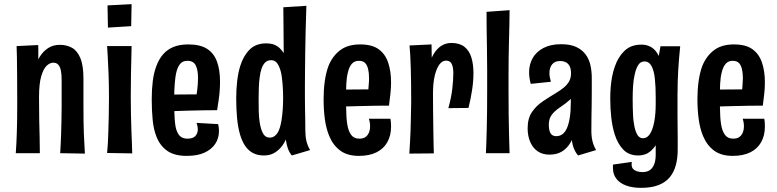

<svg xmlns="http://www.w3.org/2000/svg" viewBox="-20 -739 3744 925"><path d="M389 1 270 -1Q271 -25 272.5 -47.5Q274 -70 274.5 -95Q275 -120 276 -152Q277 -184 277 -228Q277 -245 277 -263Q277 -281 277 -303.5Q277 -326 277 -353Q277 -382 273 -400.5Q269 -419 260 -428Q251 -437 237 -437Q221 -437 205.5 -423Q190 -409 179 -373Q168 -337 168 -270L127 -245Q127 -287 131.5 -327.5Q136 -368 145.5 -403.5Q155 -439 171.5 -465.5Q188 -492 212 -507.5Q236 -523 268 -523Q301 -523 326.5 -509Q352 -495 367 -459.5Q382 -424 382 -361Q382 -327 382 -305.5Q382 -284 382 -268.5Q382 -253 382 -233Q382 -187 382.5 -153.5Q383 -120 384 -95Q385 -70 386.5 -47Q388 -24 389 1ZM56 -1Q58 -26 59 -49.5Q60 -73 61 -99.5Q62 -126 62.5 -161.5Q63 -197 63 -247Q63 -316 62.5 -371Q62 -426 61.5 -464Q61 -502 60 -517L164 -522Q165 -506 164.5 -470Q164 -434 165 -382.5Q166 -331 168 -270Q168 -205 169 -158Q170 -111 171 -74Q172 -37 172 -1Z M617 0 496 -2Q498 -20 499.5 -46.5Q501 -73 502 -107Q503 -141 504 -181Q505 -221 505 -267Q505 -332 503 -383Q501 -434 499 -468Q497 -502 496 -517H614Q614 -505 613 -470Q612 -435 611 -382.5Q610 -330 610 -266Q610 -223 611 -184Q612 -145 613 -110.5Q614 -76 615.5 -48Q617 -20 617 0ZM612 -613 500 -606 498 -713 614 -719Z M880 12Q820 12 785.5 -12.5Q751 -37 734 -80Q720 -115 715.5 -161Q711 -207 711 -261Q711 -308 716 -348Q721 -388 733 -420Q745 -453 765 -476.5Q785 -500 815 -512.5Q845 -525 887 -525Q945 -525 978 -503.5Q1011 -482 1025.5 -442Q1040 -402 1040 -347Q1040 -326 1038.5 -303.5Q1037 -281 1033.5 -257.5Q1030 -234 1026 -208L925 -270Q928 -287 930 -303.5Q932 -320 933 -335Q934 -350 934 -363Q934 -402 923 -424Q912 -446 883 -446Q857 -446 843.5 -425.5Q830 -405 825 -366Q823 -353 822 -337.5Q821 -322 820 -305Q819 -288 819 -270Q819 -241 819.5 -214.5Q820 -188 821.5 -166.5Q823 -145 826 -128Q832 -100 845 -85.5Q858 -71 883 -71Q910 -71 921.5 -84Q933 -97 933 -116Q933 -123 931.5 -131Q930 -139 927 -147L1031 -141Q1033 -133 1034 -124.5Q1035 -116 1035 -108Q1035 -73 1017 -46Q999 -19 965 -3.5Q931 12 880 12ZM744 -200 741 -283 1009 -285 1026 -208Q1026 -208 1007 -208Q988 -208 956.5 -207.5Q925 -207 887.5 -206Q850 -205 812.5 -203.5Q775 -202 744 -200Z M1251 10Q1220 10 1197.5 -2.5Q1175 -15 1160.5 -37Q1146 -59 1137 -89Q1126 -126 1122 -171.5Q1118 -217 1118 -265Q1118 -307 1122.5 -347Q1127 -387 1137 -420Q1152 -469 1182 -499.5Q1212 -530 1262 -530Q1285 -530 1300.5 -524Q1316 -518 1327.5 -507Q1339 -496 1347 -483Q1347 -502 1346.5 -530.5Q1346 -559 1346 -590.5Q1346 -622 1345.5 -652Q1345 -682 1345 -704L1456 -711Q1454 -647 1452.5 -591Q1451 -535 1450.5 -487.5Q1450 -440 1449.5 -400Q1449 -360 1449 -328Q1449 -297 1449 -270Q1449 -243 1449.5 -218Q1450 -193 1450.5 -166.5Q1451 -140 1451 -111Q1451 -81 1456.5 -58.5Q1462 -36 1474 -16L1386 10Q1374 -4 1367 -23.5Q1360 -43 1357 -67Q1348 -46 1333.5 -29Q1319 -12 1299 -1Q1279 10 1251 10ZM1280 -76Q1292 -76 1301.5 -82.5Q1311 -89 1317.5 -99.5Q1324 -110 1328.5 -125Q1333 -140 1336 -158Q1340 -182 1342 -210.5Q1344 -239 1344 -265Q1344 -292 1342.5 -317.5Q1341 -343 1338 -366Q1336 -384 1331.5 -399Q1327 -414 1321 -425.5Q1315 -437 1306.5 -443Q1298 -449 1286 -449Q1269 -449 1258 -438.5Q1247 -428 1240.5 -409.5Q1234 -391 1231 -366Q1228 -344 1227 -318Q1226 -292 1226 -266Q1226 -234 1226.5 -204.5Q1227 -175 1231 -150Q1236 -117 1247 -96.5Q1258 -76 1280 -76Z M1709 12Q1653 12 1618.5 -14Q1584 -40 1566 -84Q1551 -120 1545 -165.5Q1539 -211 1539 -261Q1539 -306 1544.5 -346.5Q1550 -387 1562 -420Q1581 -468 1618 -496.5Q1655 -525 1715 -525Q1772 -525 1804 -502Q1836 -479 1850 -437.5Q1864 -396 1864 -342Q1864 -316 1861 -288Q1858 -260 1854 -230L1754 -300Q1755 -317 1756.5 -332.5Q1758 -348 1758 -362Q1758 -387 1753.5 -406Q1749 -425 1739 -435.5Q1729 -446 1709 -446Q1687 -446 1674.5 -431Q1662 -416 1656 -390Q1650 -367 1648.5 -336Q1647 -305 1647 -270Q1647 -245 1647.5 -222Q1648 -199 1649 -178.5Q1650 -158 1653 -140Q1658 -108 1671.5 -89.5Q1685 -71 1711 -71Q1730 -71 1741 -79Q1752 -87 1757.5 -100.5Q1763 -114 1763 -131Q1763 -140 1761.5 -149Q1760 -158 1757 -167H1861Q1863 -157 1863.5 -147.5Q1864 -138 1864 -129Q1864 -86 1846 -54Q1828 -22 1793.5 -5Q1759 12 1709 12ZM1572 -223 1569 -307 1837 -309 1854 -230Q1854 -230 1835 -230Q1816 -230 1785 -229.5Q1754 -229 1716 -228Q1678 -227 1640.5 -226Q1603 -225 1572 -223Z M2140 -218Q2154 -268 2159 -311Q2164 -354 2164 -386Q2164 -416 2156 -431.5Q2148 -447 2129 -447Q2111 -447 2097 -428.5Q2083 -410 2074.5 -374.5Q2066 -339 2066 -287L2022 -245Q2023 -294 2028 -338Q2033 -382 2043.5 -417.5Q2054 -453 2069.5 -479Q2085 -505 2106.5 -518.5Q2128 -532 2155 -532Q2194 -532 2217.5 -513.5Q2241 -495 2251 -462Q2261 -429 2261 -387Q2261 -349 2254.5 -306Q2248 -263 2237 -219ZM1952 1Q1954 -31 1955.5 -57.5Q1957 -84 1958 -112Q1959 -140 1959.5 -172.5Q1960 -205 1961 -247Q1961 -294 1960.5 -335Q1960 -376 1959 -410.5Q1958 -445 1956.5 -472Q1955 -499 1953 -520L2059 -525Q2060 -498 2060 -464Q2060 -430 2061.5 -387Q2063 -344 2066 -287Q2066 -243 2066.5 -204Q2067 -165 2067.5 -130Q2068 -95 2068.5 -63Q2069 -31 2070 0Z M2321 -1Q2322 -21 2323 -50.5Q2324 -80 2325 -118Q2326 -156 2326.5 -202Q2327 -248 2327 -302Q2327 -349 2327 -401.5Q2327 -454 2326 -506Q2325 -558 2324.5 -603.5Q2324 -649 2324 -682L2435 -690Q2435 -654 2434 -615.5Q2433 -577 2432 -537Q2431 -497 2430.5 -456.5Q2430 -416 2430 -377Q2430 -338 2430 -302Q2430 -249 2430.5 -192.5Q2431 -136 2432.5 -85.5Q2434 -35 2435 -1Z M2765 10Q2753 -4 2745.5 -22Q2738 -40 2735 -63Q2732 -86 2730.5 -114.5Q2729 -143 2729.5 -176Q2730 -209 2730 -247Q2730 -264 2730 -281.5Q2730 -299 2730.5 -316Q2731 -333 2731 -350.5Q2731 -368 2731 -385Q2731 -407 2724.5 -420Q2718 -433 2706 -439Q2694 -445 2678 -445Q2653 -445 2640 -429Q2627 -413 2627 -387Q2627 -377 2629 -366.5Q2631 -356 2634 -345L2537 -335Q2533 -350 2531 -363.5Q2529 -377 2529 -390Q2529 -429 2546.5 -459.5Q2564 -490 2598.5 -508Q2633 -526 2683 -526Q2728 -526 2756.5 -512.5Q2785 -499 2801.5 -476.5Q2818 -454 2824.5 -425Q2831 -396 2831 -364Q2831 -326 2831 -295Q2831 -264 2830.5 -235.5Q2830 -207 2829.5 -176.5Q2829 -146 2829 -108Q2829 -81 2834.5 -58.5Q2840 -36 2852 -16ZM2627 6Q2594 6 2570.5 -10Q2547 -26 2534.5 -55Q2522 -84 2522 -121Q2522 -169 2543 -199.5Q2564 -230 2595.5 -251Q2627 -272 2657 -290Q2679 -303 2695.5 -316.5Q2712 -330 2721.5 -346.5Q2731 -363 2731 -385L2775 -363Q2771 -324 2757.5 -299.5Q2744 -275 2724.5 -257.5Q2705 -240 2681 -224Q2664 -213 2651 -200.5Q2638 -188 2631 -173.5Q2624 -159 2624 -137Q2624 -121 2627.5 -108.5Q2631 -96 2639 -89.5Q2647 -83 2660 -83Q2676 -83 2689 -92Q2702 -101 2711 -121Q2720 -141 2725 -172Q2730 -203 2730 -247L2772 -313Q2771 -257 2767 -208.5Q2763 -160 2754 -120.5Q2745 -81 2729 -53Q2713 -25 2688 -9.5Q2663 6 2627 6Z M3068 166Q3026 166 2995.5 154.5Q2965 143 2949 121.5Q2933 100 2933 71Q2933 66 2933 62Q2933 58 2933 54L3024 41Q3023 45 3023 48Q3023 51 3023 54Q3023 66 3029 73.5Q3035 81 3047 85.5Q3059 90 3075 90Q3096 90 3109.5 81.5Q3123 73 3131 54Q3139 35 3139 6Q3139 -19 3139 -60.5Q3139 -102 3139 -156.5Q3139 -211 3139 -277Q3139 -317 3140.5 -350.5Q3142 -384 3145.5 -412Q3149 -440 3153 -465.5Q3157 -491 3162 -516H3257Q3254 -486 3251.5 -457.5Q3249 -429 3247.5 -401.5Q3246 -374 3245 -343.5Q3244 -313 3244 -278Q3244 -229 3244 -193Q3244 -157 3244.5 -128.5Q3245 -100 3245 -73.5Q3245 -47 3245 -17Q3245 23 3236 56.5Q3227 90 3207 114.5Q3187 139 3153 152.5Q3119 166 3068 166ZM3055 10Q3010 10 2983 -18Q2956 -46 2942 -90Q2930 -127 2925 -172Q2920 -217 2920 -262Q2920 -290 2922 -317Q2924 -344 2929 -370Q2934 -396 2942 -418Q2958 -465 2989 -494.5Q3020 -524 3070 -524Q3110 -524 3135 -497.5Q3160 -471 3172 -411Q3184 -351 3184 -250L3139 -272Q3139 -321 3135 -359.5Q3131 -398 3119 -420.5Q3107 -443 3085 -443Q3066 -443 3055 -426Q3044 -409 3038 -381Q3032 -356 3030 -325.5Q3028 -295 3028 -263Q3028 -242 3028.5 -221Q3029 -200 3030 -180.5Q3031 -161 3034 -144Q3037 -123 3042.5 -107Q3048 -91 3056.5 -82Q3065 -73 3078 -73Q3098 -73 3111.5 -94Q3125 -115 3132 -152.5Q3139 -190 3139 -239L3184 -250Q3184 -231 3182 -199Q3180 -167 3173 -131.5Q3166 -96 3152 -63.5Q3138 -31 3114 -10.5Q3090 10 3055 10Z M3510 12Q3454 12 3419.5 -14Q3385 -40 3367 -84Q3352 -120 3346 -165.5Q3340 -211 3340 -261Q3340 -306 3345.5 -346.5Q3351 -387 3363 -420Q3382 -468 3419 -496.5Q3456 -525 3516 -525Q3573 -525 3605 -502Q3637 -479 3651 -437.5Q3665 -396 3665 -342Q3665 -316 3662 -288Q3659 -260 3655 -230L3555 -300Q3556 -317 3557.5 -332.5Q3559 -348 3559 -362Q3559 -387 3554.5 -406Q3550 -425 3540 -435.5Q3530 -446 3510 -446Q3488 -446 3475.5 -431Q3463 -416 3457 -390Q3451 -367 3449.5 -336Q3448 -305 3448 -270Q3448 -245 3448.5 -222Q3449 -199 3450 -178.5Q3451 -158 3454 -140Q3459 -108 3472.5 -89.5Q3486 -71 3512 -71Q3531 -71 3542 -79Q3553 -87 3558.5 -100.5Q3564 -114 3564 -131Q3564 -140 3562.5 -149Q3561 -158 3558 -167H3662Q3664 -157 3664.5 -147.5Q3665 -138 3665 -129Q3665 -86 3647 -54Q3629 -22 3594.5 -5Q3560 12 3510 12ZM3373 -223 3370 -307 3638 -309 3655 -230Q3655 -230 3636 -230Q3617 -230 3586 -229.5Q3555 -229 3517 -228Q3479 -227 3441.5 -226Q3404 -225 3373 -223Z"/></svg>

Font: Truculenta
Style: Bold
Weight: 700
Designer: Ivan Castro, Eva Sanz & Omnibus-Type Team
Foundry: Omnibus-Type
Version: Version 1.002